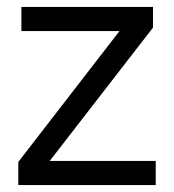

<svg xmlns="http://www.w3.org/2000/svg" viewBox="-20 -536 504 556"><path d="M33 0V-67L326 -446H42V-516H423V-456L124 -70H431V0Z"/></svg>

Font: Aneliza
Style: Regular
Weight: 400
Designer: Mike Abbink, Paul van der Laan, Pieter van Rosmalen
Foundry: Bold Monday
Version: Version 3.001;September 8, 2019;FontCreator 11.5.0.2425 64-b